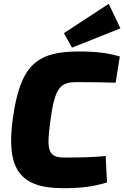

<svg xmlns="http://www.w3.org/2000/svg" viewBox="-20 -971 649 1003"><path d="M548 -951 314 -798 356 -722 609 -823ZM389 -702C167 -702 85 -625 47 -352C10 -86 86 12 308 12C406 12 468 4 539 -18L532 -156C469 -150 414 -148 316 -148C231 -148 222 -186 243 -338C266 -516 296 -542 380 -542C468 -542 514 -541 584 -539L606 -676C542 -694 489 -702 389 -702Z"/></svg>

Font: Exo 2 Extra Bold
Style: Italic
Weight: 800
Italic angle: -8°
Designer: Natanael Gama
Version: Version 1.001;PS 001.001;hotconv 1.0.88;makeotf.lib2.5.64775